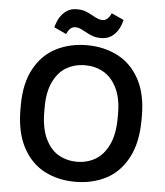

<svg xmlns="http://www.w3.org/2000/svg" viewBox="-60 -948 869 1011"><g transform="rotate(5 375.0 -442.0)"><path d="M55 -345V-365Q55 -482 98 -560Q141 -638 213.5 -674.5Q286 -711 375 -711Q464 -711 536.5 -674.5Q609 -638 652 -560Q695 -482 695 -365V-345Q695 -223 652 -143Q609 -63 537 -26Q465 11 375 11Q285 11 213 -26Q141 -63 98 -143Q55 -223 55 -345ZM569 -345V-365Q569 -448 542 -502Q515 -556 471.5 -580.5Q428 -605 375 -605Q321 -605 277.5 -580.5Q234 -556 207.5 -502Q181 -448 181 -365V-345Q181 -257 207.5 -201Q234 -145 277.5 -120Q321 -95 375 -95Q428 -95 471.5 -120Q515 -145 542 -201Q569 -257 569 -345ZM359 -781Q341 -791 329.5 -795.5Q318 -800 305 -800Q294 -800 285.5 -794.5Q277 -789 271 -780Q266 -774 260 -760L195 -790Q203 -820 216 -842Q230 -865 252 -880Q274 -895 305 -895Q331 -895 349.5 -888.5Q368 -882 391 -869Q409 -859 420.5 -854.5Q432 -850 445 -850Q464 -850 479 -870Q486 -880 490 -890L555 -860Q547 -829 534 -807Q520 -784 498 -769.5Q476 -755 445 -755Q419 -755 400.5 -761.5Q382 -768 359 -781Z"/></g></svg>

Font: .
Style: 
Weight: 500
Designer: A.Korolkova, Vitaly Kuzmin
Foundry: ParaType Ltd
Version: Version 1.000; Glyphs 3.2, build 3192.0